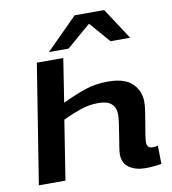

<svg xmlns="http://www.w3.org/2000/svg" viewBox="-103 -1074 1049 1173"><g transform="rotate(-10 421.5 -487.5)"><path d="M734 -146Q734 -108 769 -108Q788 -108 802 -113L804 1Q785 5 756.5 7.5Q728 10 704 10Q644 10 604 -17.5Q564 -45 564 -101Q564 -116 569 -147Q574 -178 580 -215Q586 -252 591 -286.5Q596 -321 596 -343Q596 -384 570.5 -408Q545 -432 489 -432Q432 -432 379 -414Q326 -396 267 -368L209 0H44L162 -740H326L284 -470Q362 -507 426.5 -529Q491 -551 568 -551Q672 -551 719.5 -505Q767 -459 767 -390Q767 -368 762 -333.5Q757 -299 750.5 -262Q744 -225 739 -193.5Q734 -162 734 -146ZM246 -791 440 -985H623L750 -791H628L517 -919L368 -791Z"/></g></svg>

Font: Georama Extra Expanded SemiBold
Style: Italic
Weight: 600
Width: 8
Italic angle: -9°
Designer: Jean-Baptiste Levee
Foundry: Production Type
Version: Version 1.000